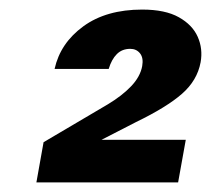

<svg xmlns="http://www.w3.org/2000/svg" viewBox="-20 -733 441 401"><path d="M56 -352 71 -436 205 -515Q235 -533 254 -553Q273 -573 277 -595Q280 -612 272.5 -621.5Q265 -631 252 -631Q235 -631 224 -620Q213 -609 207 -589H94Q106 -643 154 -678Q202 -713 277 -713Q325 -713 353.5 -697Q382 -681 393 -656Q404 -631 399 -603Q392 -565 360 -537Q328 -509 264 -478L192 -441H368L352 -352Z"/></svg>

Font: DM Sans 17pt Black
Style: Italic
Weight: 900
Italic angle: -10°
Version: Version 4.004;gftools[0.9.30]